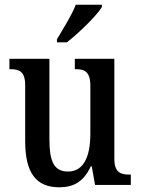

<svg xmlns="http://www.w3.org/2000/svg" viewBox="-20 -786 598 816"><path d="M222 -619V-606H264C316 -646 392 -721 413 -756V-766H302C285 -721 249 -665 222 -619ZM232 10C290 10 334 -11 366 -79H370L384 0H536V-44H531C495 -44 466 -51 466 -111V-536H298V-492H301C337 -492 364 -484 364 -421V-218C364 -121 336 -57 269 -57C207 -57 190 -104 190 -195V-536H20V-492H23C62 -492 87 -482 87 -424V-186C87 -49 135 10 232 10Z"/></svg>

Font: Noto Serif Condensed Medium
Style: Regular
Weight: 500
Width: 3
Designer: Monotype Design Team
Foundry: Monotype Imaging Inc.
Version: Version 2.015